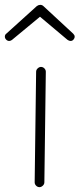

<svg xmlns="http://www.w3.org/2000/svg" viewBox="-48 -766 328 792"><path d="M-10 -597Q-17 -597 -22.5 -602.5Q-28 -608 -28 -615Q-28 -623 -21 -628L104 -741Q111 -746 118 -746Q126 -746 132 -740L254 -627Q260 -621 260 -615Q260 -608 255 -602.5Q250 -597 243 -597Q237 -597 230 -602L117 -697L1 -601Q-5 -597 -10 -597ZM115 6Q107 6 101 0Q95 -6 95 -14L101 -470Q101 -478 107.5 -484Q114 -490 121 -490Q129 -490 135 -484Q141 -478 141 -470L135 -14Q135 -6 128.5 0Q122 6 115 6Z"/></svg>

Font: Comic Neue Light
Style: Regular
Weight: 300
Designer: Craig Rozynski
Foundry: Craig Rozynski
Version: Version 2.003